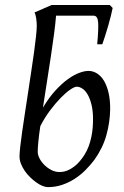

<svg xmlns="http://www.w3.org/2000/svg" viewBox="-20 -748 507 788"><path d="M294.9 -392.1Q285.6 -392.1 268.1 -380.1Q250.5 -368.2 229.2 -346.4Q208 -324.7 185.8 -295.2Q163.6 -265.6 145.5 -230.5Q140.1 -195.3 137.5 -167.7Q134.8 -140.1 134.8 -125Q134.8 -112.3 142.3 -97.7Q149.9 -83 162.6 -70.6Q175.3 -58.1 191.2 -50Q207 -42 224.1 -42Q241.7 -42 256.8 -48.3Q272 -54.7 284.9 -64.7Q297.9 -74.7 308.1 -87.2Q318.4 -99.6 326.2 -111.8Q337.4 -129.4 344.2 -148.4Q351.1 -167.5 355 -186.5Q358.9 -205.6 360.4 -223.9Q361.8 -242.2 361.8 -258.8Q361.8 -292.5 355.7 -317.6Q349.6 -342.8 340.1 -359.4Q330.6 -376 318.6 -384Q306.6 -392.1 294.9 -392.1ZM442.4 -715.3Q439.9 -702.6 435.1 -683.1Q430.2 -663.6 424.1 -642.3Q418 -621.1 411.4 -600.6Q404.8 -580.1 399.9 -566.4H378.9Q384.8 -628.4 382.8 -656Q380.9 -683.6 364.3 -683.6H210Q208 -655.8 202.4 -612.5Q196.8 -569.3 189 -518.1Q181.2 -466.8 172.6 -411.9Q164.1 -356.9 156.2 -306.2Q181.2 -348.1 207.8 -377Q234.4 -405.8 259.3 -423.6Q284.2 -441.4 305.9 -449.2Q327.6 -457 342.8 -457Q361.8 -457 378.4 -446.5Q395 -436 407 -416Q418.9 -396 425.8 -366.2Q432.6 -336.4 432.1 -297.9Q431.2 -246.1 416.7 -193.6Q402.3 -141.1 367.2 -91.8Q350.6 -69.8 330.3 -49.6Q310.1 -29.3 286.1 -13.9Q262.2 1.5 234.9 10.7Q207.5 20 176.8 20Q166.5 20 154.1 14.9Q141.6 9.8 128.7 0.5Q115.7 -8.8 103.3 -21Q90.8 -33.2 81.3 -47.1Q71.8 -61 65.9 -76.2Q60.1 -91.3 60.1 -106Q60.1 -118.7 63 -145.5Q65.9 -172.4 71 -207.8Q76.2 -243.2 82.5 -284.9Q88.9 -326.7 95.5 -370.1Q102.1 -413.6 108.4 -455.8Q114.7 -498 119.9 -534.7Q125 -571.3 127.9 -599.4Q130.9 -627.4 130.9 -642.6Q130.9 -647.5 130.4 -655.5Q129.9 -663.6 128.7 -671.6Q127.4 -679.7 125.7 -686.5Q124 -693.4 121.6 -696.8L191.9 -727.5H430.7Z"/></svg>

Font: Gentium Plus APac
Style: Italic
Weight: 400
Italic angle: -8°
Designer: J. Victor Gaultney, Annie Olsen, Iska Routamaa, Becca Hirsbrunner
Foundry: SIL International
Version: Version 5.000